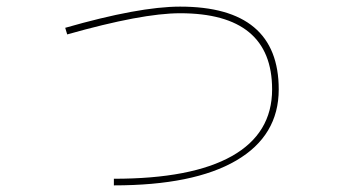

<svg xmlns="http://www.w3.org/2000/svg" viewBox="-20 -550 1040 580"><path d="M177 -466Q400 -530 524 -530Q822 -530 822 -280Q822 -140 693.5 -65Q565 10 324 10V-10Q559 -10 680.5 -78.5Q802 -147 802 -280Q802 -510 524 -510Q409 -510 183 -446Z"/></svg>

Font: Mplus 1p Thin
Style: Regular
Weight: 250
Version: Version 1.061